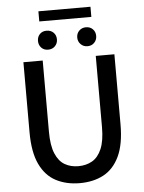

<svg xmlns="http://www.w3.org/2000/svg" viewBox="-66 -1085 865 1150"><g transform="rotate(-5 366.5 -509.5)"><path d="M367 14Q286 14 224 -18.5Q162 -51 127.5 -123.5Q93 -196 93 -316V-737H209V-309Q209 -226 229.5 -177.5Q250 -129 285.5 -108.5Q321 -88 367 -88Q414 -88 450 -108.5Q486 -129 507 -177.5Q528 -226 528 -309V-737H640V-316Q640 -196 605.5 -123.5Q571 -51 510 -18.5Q449 14 367 14ZM247 -799Q222 -799 206.5 -815.5Q191 -832 191 -856Q191 -881 206.5 -897Q222 -913 247 -913Q273 -913 289 -897Q305 -881 305 -856Q305 -832 289 -815.5Q273 -799 247 -799ZM209 -972V-1033H522V-972ZM484 -799Q460 -799 443.5 -815.5Q427 -832 427 -856Q427 -881 443.5 -897Q460 -913 484 -913Q509 -913 525 -897Q541 -881 541 -856Q541 -832 525 -815.5Q509 -799 484 -799Z"/></g></svg>

Font: Source Han Sans SC Medium
Style: Regular
Weight: 500
Designer: Ryoko NISHIZUKA 西塚涼子 (kana, bopomofo & ideographs); Paul D. Hunt (Latin, Greek & Cyrillic); Sandoll Communications 산돌커뮤니
Foundry: Adobe
Version: Version 2.004;hotconv 1.0.118;makeotfexe 2.5.65603